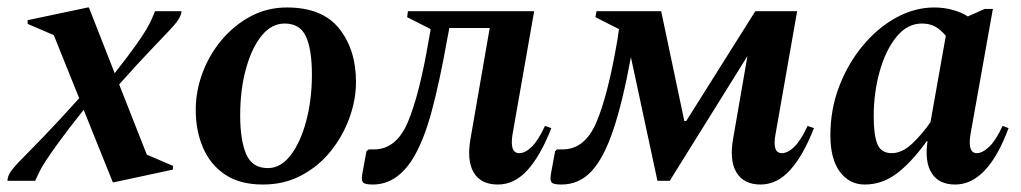

<svg xmlns="http://www.w3.org/2000/svg" viewBox="-27 -484 2734 514"><path d="M-7 0Q-7 -12 2 -25Q11 -38 32.5 -59.5Q54 -81 91 -119.5Q128 -158 185 -221L117 -390L47 -420V-430L208 -464H211L280 -288Q316 -334 336 -362Q356 -390 365.5 -406.5Q375 -423 379.5 -433.5Q384 -444 388 -454H459Q458 -443 450.5 -431.5Q443 -420 425 -401Q407 -382 374.5 -348Q342 -314 292 -258L366 -70L436 -40V-30L278 4H275L197 -190Q154 -136 130.5 -103.5Q107 -71 95 -52.5Q83 -34 78 -23Q73 -12 67 0Z M677 10Q616 10 576.5 -16Q537 -42 517 -87.5Q497 -133 497 -190Q497 -240 515 -288.5Q533 -337 566 -376.5Q599 -416 643.5 -440Q688 -464 741 -464Q836 -464 881 -407.5Q926 -351 926 -265Q926 -217 908.5 -168.5Q891 -120 858.5 -79.5Q826 -39 780 -14.5Q734 10 677 10ZM690 -34Q725 -34 751.5 -69Q778 -104 793 -161Q808 -218 808 -284Q808 -352 792 -386.5Q776 -421 735 -421Q700 -421 673.5 -388.5Q647 -356 631.5 -300Q616 -244 616 -175Q616 -109 632 -71.5Q648 -34 690 -34Z M1306 10Q1260 10 1241 -22.5Q1222 -55 1233 -115L1284 -409H1176L1170 -378Q1150 -265 1128.5 -185.5Q1107 -106 1078 -59Q1035 10 971 10Q949 10 944.5 4Q940 -2 943 -19L954 -79L960 -84H974Q1034 -84 1065 -157.5Q1096 -231 1121 -378L1126 -406L1063 -438L1065 -454H1403L1345 -124Q1337 -74 1363 -74Q1379 -74 1396.5 -91Q1414 -108 1432 -147L1449 -141Q1420 -67 1385 -28.5Q1350 10 1306 10Z M1743 -454 1805 -160H1810L1995 -454H2107L2049 -124Q2040 -74 2066 -74Q2082 -74 2099.5 -91Q2117 -108 2135 -147L2152 -141Q2123 -67 2088 -28.5Q2053 10 2009 10Q1964 10 1944.5 -22.5Q1925 -55 1936 -115L1974 -334L1766 0H1733L1662 -331Q1640 -211 1614.5 -135.5Q1589 -60 1556 -25Q1523 10 1476 10Q1454 10 1449.5 4Q1445 -2 1448 -19L1459 -79L1464 -84H1479Q1539 -84 1570 -157.5Q1601 -231 1626 -378L1630 -406L1567 -438L1570 -454Z M2288 10Q2247 10 2221.5 -24Q2196 -58 2196 -122Q2196 -191 2219.5 -252.5Q2243 -314 2283 -362Q2323 -410 2372.5 -437Q2422 -464 2474 -464Q2500 -464 2523.5 -457.5Q2547 -451 2564 -440L2609 -460H2631L2571 -124Q2563 -74 2588 -74Q2603 -74 2621 -91Q2639 -108 2657 -147L2673 -141Q2617 10 2530 10Q2487 10 2467.5 -20Q2448 -50 2456 -106H2454Q2412 -48 2373 -19Q2334 10 2288 10ZM2312 -172Q2312 -122 2322 -98Q2332 -74 2360 -74Q2388 -74 2415 -99.5Q2442 -125 2464 -157L2505 -388Q2492 -404 2477 -412.5Q2462 -421 2441 -421Q2402 -421 2373 -385.5Q2344 -350 2328 -293Q2312 -236 2312 -172Z"/></svg>

Font: Spectral SemiBold
Style: Italic
Weight: 600
Italic angle: -10°
Designer: Jean-Baptiste Levee
Foundry: Production Type
Version: Version 2.001